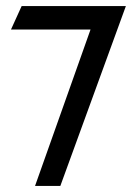

<svg xmlns="http://www.w3.org/2000/svg" viewBox="-20 -600 452 630"><path d="M16 -503H277L95 10H178L393 -580H51Z"/></svg>

Font: Charger Sport
Style: SeBdNrw
Weight: 600
Designer: Jasper
Foundry: Cannot Into Space Fonts
Version: Version 1.1